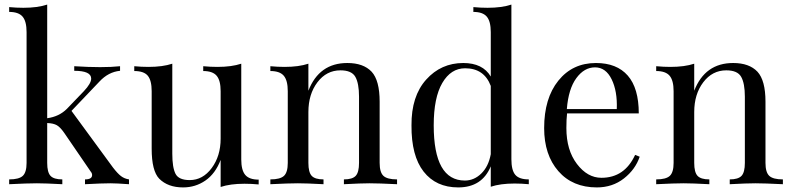

<svg xmlns="http://www.w3.org/2000/svg" viewBox="-20 -804 3452 838"><path d="M543 -21V0Q488 -4 462 -4Q426 -4 351 0V-21Q382 -21 382 -40Q382 -48 376 -55L261 -223Q243 -249 228 -257.5Q213 -266 186 -267V-93Q186 -52 200.5 -36.5Q215 -21 252 -21V0Q177 -4 141 -4Q101 -4 20 0V-21Q63 -21 79.5 -36.5Q96 -52 96 -93V-664Q96 -711 78.5 -731.5Q61 -752 20 -752V-773Q52 -770 82 -770Q144 -770 186 -784V-288Q238 -295 272 -329L346 -406Q378 -440 378 -461Q378 -495 304 -495V-515Q367 -511 417 -511Q468 -511 504 -515V-495Q453 -490 414 -448L292 -320L473 -73Q493 -47 508 -35.5Q523 -24 543 -21Z M1109 -20V1Q1078 -2 1047 -2Q985 -2 943 12V-106Q920 -46 876.5 -16Q833 14 779 14Q713 14 675 -24Q642 -58 642 -155V-406Q642 -453 625 -473.5Q608 -494 566 -494V-515Q597 -512 628 -512Q690 -512 732 -526V-133Q732 -73 746 -45.5Q760 -18 808 -18Q865 -18 904 -70.5Q943 -123 943 -199V-406Q943 -453 925.5 -473.5Q908 -494 867 -494V-515Q898 -512 929 -512Q991 -512 1033 -526V-108Q1033 -61 1050.5 -40.5Q1068 -20 1109 -20Z M1496 -529Q1566 -529 1602 -491Q1637 -453 1637 -360V-93Q1637 -52 1653.5 -36.5Q1670 -21 1713 -21V0Q1632 -4 1593 -4Q1556 -4 1481 0V-21Q1518 -21 1532.5 -36.5Q1547 -52 1547 -93V-382Q1547 -440 1531 -468.5Q1515 -497 1466 -497Q1405 -497 1365.5 -445Q1326 -393 1326 -315V-93Q1326 -52 1340.5 -36.5Q1355 -21 1392 -21V0Q1317 -4 1280 -4Q1241 -4 1160 0V-21Q1203 -21 1219.5 -36.5Q1236 -52 1236 -93V-406Q1236 -453 1218.5 -473.5Q1201 -494 1160 -494V-515Q1192 -512 1222 -512Q1284 -512 1326 -526V-408Q1373 -529 1496 -529Z M2288 -21V0Q2256 -3 2226 -3Q2164 -3 2122 11V-78Q2084 14 1980 14Q1883 14 1829 -55Q1775 -124 1776 -257Q1775 -384 1840 -456.5Q1905 -529 2002 -529Q2087 -529 2122 -470V-664Q2122 -711 2104.5 -731.5Q2087 -752 2046 -752V-773Q2078 -770 2108 -770Q2170 -770 2212 -784V-109Q2212 -61 2229 -41Q2246 -21 2288 -21ZM2010 -506Q1948 -506 1910.5 -442Q1873 -378 1873 -257Q1873 -16 2009 -16Q2049 -16 2080.5 -46.5Q2112 -77 2122 -131V-429Q2093 -506 2010 -506Z M2585 14Q2479 14 2417 -57Q2355 -128 2355 -245Q2355 -375 2417 -452Q2479 -529 2581 -529Q2672 -529 2720 -474Q2768 -419 2768 -309H2455Q2452 -283 2452 -245Q2452 -149 2498 -88.5Q2544 -28 2605 -28Q2706 -28 2752 -128L2772 -120Q2753 -64 2703 -25Q2653 14 2585 14ZM2454 -328H2672Q2675 -406 2649.5 -458Q2624 -510 2577 -510Q2530 -510 2495.5 -463Q2461 -416 2454 -328Z M3180 -529Q3250 -529 3286 -491Q3321 -453 3321 -360V-93Q3321 -52 3337.5 -36.5Q3354 -21 3397 -21V0Q3316 -4 3277 -4Q3240 -4 3165 0V-21Q3202 -21 3216.5 -36.5Q3231 -52 3231 -93V-382Q3231 -440 3215 -468.5Q3199 -497 3150 -497Q3089 -497 3049.5 -445Q3010 -393 3010 -315V-93Q3010 -52 3024.5 -36.5Q3039 -21 3076 -21V0Q3001 -4 2964 -4Q2925 -4 2844 0V-21Q2887 -21 2903.5 -36.5Q2920 -52 2920 -93V-406Q2920 -453 2902.5 -473.5Q2885 -494 2844 -494V-515Q2876 -512 2906 -512Q2968 -512 3010 -526V-408Q3057 -529 3180 -529Z"/></svg>

Font: Playfair Display
Style: Regular
Weight: 400
Designer: Claus Eggers S?rensen
Foundry: Claus Eggers S?rensen
Version: Version 1.003